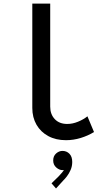

<svg xmlns="http://www.w3.org/2000/svg" viewBox="-20 -772 602 1068"><path d="M347.2 7.8Q291 7.8 248.8 -14.9Q206.5 -37.6 183.1 -78.1Q159.7 -118.7 159.7 -171.4V-752H259.3V-178.7Q259.3 -136.2 284.7 -109.4Q310.1 -82.5 354 -82.5Q383.8 -82.5 414.1 -95Q444.3 -107.4 466.3 -125L502.9 -37.6Q469.7 -17.1 429 -4.6Q388.2 7.8 347.2 7.8ZM291.5 276.4 266.6 247.6 305.7 209.5Q316.9 197.8 325.7 187.3Q334.5 176.8 338.6 167.2Q342.8 157.7 342.3 148.9L357.9 147.5Q356 157.2 349.4 165.8Q342.8 174.3 327.6 174.3Q309.6 174.3 292.7 159.4Q275.9 144.5 275.9 120.6Q275.9 96.2 292 81.8Q308.1 67.4 327.6 67.4Q350.6 67.4 366.2 83.3Q381.8 99.1 381.8 128.9Q381.8 152.8 372.8 173.3Q363.8 193.8 352.1 209Q340.3 224.1 332 231.9Z"/></svg>

Font: Reddit Mono Medium
Style: Regular
Weight: 500
Monospace: yes
Designer: Stephen Hutchings
Foundry: Reddit
Version: Version 1.014